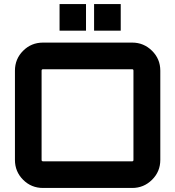

<svg xmlns="http://www.w3.org/2000/svg" viewBox="-20 -931 868 951"><path d="M193 -720H635Q692 -720 733 -679.5Q774 -639 774 -581V-139Q774 -81 733 -40.5Q692 0 635 0H193Q135 0 94.5 -40.5Q54 -81 54 -139V-581Q54 -639 94.5 -679.5Q135 -720 193 -720ZM193 -132H635Q641 -132 641 -139V-581Q641 -588 635 -588H193Q186 -588 186 -581V-139Q186 -132 193 -132ZM578 -911V-779H446V-911ZM406 -911V-779H275V-911Z"/></svg>

Font: Orbitron
Style: Bold
Weight: 700
Designer: Matt McInerney
Foundry: Matt McInerney
Version: Version 001.001